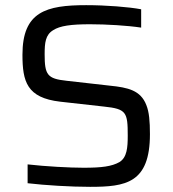

<svg xmlns="http://www.w3.org/2000/svg" viewBox="-20 -716 669 744"><path d="M329 8C467 8 561 -6 561 -196C561 -246 558 -282 547 -309C525 -366 476 -377 406 -384L238 -403C163 -411 153 -426 153 -506C153 -550 156 -581 186 -599C212 -616 255 -622 329 -622C392 -622 475 -617 527 -609V-680C480 -689 391 -696 314 -696C159 -696 67 -671 67 -504C67 -400 84 -337 213 -322L383 -303C470 -294 475 -281 475 -190C475 -144 472 -106 443 -88C413 -71 374 -66 304 -66C250 -66 157 -71 87 -79V-6C155 2 254 8 329 8Z"/></svg>

Font: Saira UNSAM SC
Style: Regular
Weight: 400
Designer: Hector Gatti with collaboration of the Omnibus-Type team
Foundry: Omnibus-Type
Version: Version 1.072;PS 001.072;hotconv 1.0.88;makeotf.lib2.5.64775